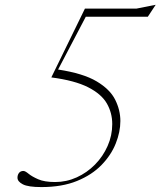

<svg xmlns="http://www.w3.org/2000/svg" viewBox="-20 -750 652 780"><path d="M469 -258.5Q469 -214 450.2 -167Q431.5 -120 392.5 -79.8Q353.5 -39.5 292.8 -14.8Q232 10 148 10Q94.5 10 72.8 -1.2Q51 -12.5 51 -28Q51 -39.5 57.2 -47.5Q63.5 -55.5 75 -55.5Q82.5 -55.5 96 -44.2Q109.5 -33 135 -21.8Q160.5 -10.5 204 -10.5Q250 -10.5 291.8 -29.5Q333.5 -48.5 366 -81.5Q398.5 -114.5 417.2 -157Q436 -199.5 436 -246Q436 -291.5 414 -329.8Q392 -368 338 -395.5Q284 -423 188.5 -435.5L325 -715H534L612.5 -730.5L580.5 -682H328.5L216 -467.5Q318 -452 372.5 -419.5Q427 -387 448 -344.8Q469 -302.5 469 -258.5Z"/></svg>

Font: Newsreader 72pt ExtraLight
Style: Italic
Weight: 275
Italic angle: -17°
Designer: Hugues Gentile
Foundry: Production Type
Version: Version 1.003; ttfautohint (v1.8.3)